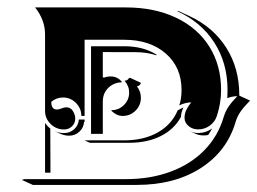

<svg xmlns="http://www.w3.org/2000/svg" viewBox="-20 -489 700 522"><path d="M39.1 0 46.9 -2H322.3Q389.6 -2 444.6 -22.6Q499.5 -43.2 536.1 -81.1Q572.8 -118.9 588.1 -170.7Q592.8 -186.5 601.7 -199.6Q610.6 -212.6 625.2 -227.5Q610.8 -227.1 600.8 -223.1L597.9 -222.2L598.1 -225.1Q598.6 -232.4 598.6 -244.1Q598.6 -317.6 562.6 -373.4Q526.6 -429.2 461.9 -458.5L465.3 -459L495.6 -445.1Q559.6 -415.3 595.1 -359.4Q630.6 -303.5 630.6 -230V-229L659.9 -215.6Q643.8 -199.5 634.3 -186Q624.8 -172.6 620.1 -156Q596.4 -77.1 525.4 -31.7Q454.3 13.7 352.5 13.7H69.3ZM75.4 -468.8H322.3Q399.9 -468.8 458.6 -440.9Q517.3 -413.1 549.2 -362.2Q581.1 -311.3 581.1 -244.1Q581.1 -208.7 569.6 -173.8Q564.2 -157.2 550 -147.2Q535.9 -137.2 518.8 -137.2Q503.4 -137.2 492.6 -146.4Q481.7 -155.5 481.7 -168.5Q481.7 -179.7 486.3 -189.6Q491 -199.5 499.8 -210.7Q492.2 -210.7 483 -208.3Q473.9 -205.8 467.3 -202.4Q473.6 -220.7 473.6 -244.1Q473.6 -306.2 430.7 -343.5Q387.7 -380.9 317.4 -380.9H210V-173.8H201.2Q201.2 -194.3 186.5 -209.1Q171.9 -223.9 151.4 -223.9Q133.3 -223.9 119.4 -212.2Q119.4 -191.4 134.5 -191.2Q139.6 -191.2 147.3 -194.2Q155 -197.3 160.2 -197.3Q171.6 -197.3 178.1 -187.3Q184.6 -177.2 184.6 -166.3Q184.6 -154.1 175.7 -145.5Q166.7 -137 154.3 -137Q132.8 -137 117.7 -151.9Q102.5 -166.7 102.5 -187.7V-395.5Q102.5 -434.8 75.4 -468.8ZM102.5 -19.5V-154.8Q108.4 -146 116.7 -139.6L117.2 -19.5ZM127.9 -132.8Q140.4 -127.2 154.3 -127.2Q170.2 -127.2 181.8 -137.8Q193.4 -148.4 194.3 -164.1H210V-157.5H208.5Q207.5 -141.8 195.8 -131Q184.1 -120.1 168 -120.1Q155 -120.1 142.1 -126.2ZM210 -107.4H317.4Q370.8 -107.4 408.9 -128.9Q447 -150.4 463.1 -189Q468.8 -191.9 471.9 -193.6Q474.6 -195.1 478.8 -196.8Q472.4 -183.8 471.9 -171.1Q453.9 -137.7 417.5 -119.3Q381.1 -100.8 331.5 -100.8H224.1ZM227.5 -125V-363.3H317.4Q370.8 -363.3 406.7 -339.6L404.3 -338.9Q378.7 -347.2 347.4 -347.2L259.5 -347.4V-279.3L262.2 -277.8Q271.5 -281.2 281.2 -281.2Q290.5 -281.2 298.6 -277.1Q306.6 -272.9 311.8 -265.6L309.6 -265.1Q289.8 -264.4 275.6 -251.2Q261.5 -238 259.8 -218.8L259.5 -211.9V-125ZM283.2 -187.5V-189.5Q303 -189.5 317 -203.5Q331.1 -217.5 331.1 -237.3Q331.1 -246.6 328.1 -253.9Q325.2 -261.2 318.8 -269.5Q323.2 -270 325.7 -271.4Q328.1 -272.7 330.3 -276.1L333.3 -277.6L363.3 -263.7Q361.3 -259 358.9 -257.1Q356.4 -255.1 352.3 -254.2Q363 -240.5 363 -223.1Q363 -202.6 348.5 -188.2Q334 -173.8 313.5 -173.8Q297.4 -173.8 283.2 -187.5ZM496.6 -132.1V-132.3Q507.1 -127.4 518.8 -127.4Q540 -127.4 556.9 -140.1Q552.5 -131.6 546.1 -122.1Q539.6 -120.6 533 -120.8Q521.2 -120.8 510.7 -125.7Z"/></svg>

Font: AgreloyS1
Style: Medium
Weight: 400
Designer: gluk
Foundry: gluk
Version: Version 0.27